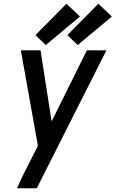

<svg xmlns="http://www.w3.org/2000/svg" viewBox="-20 -798 616 1023"><path d="M71 205H176L547 -530H443L255 -151L196 -530H91L182 -21L150 42Q129 82 109 122.5Q89 163 71 205ZM394 -558 576 -710 504 -778 339 -611ZM224 -558 406 -710 334 -778 169 -611Z"/></svg>

Font: Iosevka Sparkle Medium Oblique
Style: Regular
Weight: 500
Italic angle: -9°
Designer: Belleve Invis
Foundry: Belleve Invis
Version: Version 4.5.0; ttfautohint (v1.8.3)